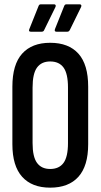

<svg xmlns="http://www.w3.org/2000/svg" viewBox="-20 -858 463 884"><path d="M211 6Q127 6 82 -44Q37 -94 37 -194V-459Q37 -561 82 -611Q127 -661 211 -661Q296 -661 341 -611Q386 -561 386 -459V-194Q386 -94 341 -44Q296 6 211 6ZM211 -80Q252 -80 272.5 -108Q293 -136 293 -199V-455Q293 -519 272.5 -547Q252 -575 211 -575Q171 -575 150.5 -547Q130 -519 130 -455V-199Q130 -136 150.5 -108Q171 -80 211 -80ZM240 -712Q229 -712 233 -724L275 -829Q278 -838 285 -838H348Q352 -838 354 -834.5Q356 -831 353 -825L302 -721Q298 -712 290 -712ZM122 -712Q110 -712 115 -724L157 -829Q160 -838 167 -838H230Q234 -838 236 -834.5Q238 -831 235 -825L184 -721Q181 -712 172 -712Z"/></svg>

Font: Sofia Sans Extra Condensed SemiBold
Style: Regular
Weight: 600
Designer: Botio Nikoltchev, Ani Petrova
Foundry: lettersoup
Version: Version 4.101